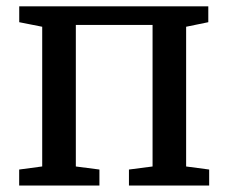

<svg xmlns="http://www.w3.org/2000/svg" viewBox="-20 -575 708 595"><path d="M39.4 0V-49.6L110.8 -59.2V-492.1L39.6 -506.2V-555.3H625.5V-506.2L556.8 -492.1V-59.1L628.2 -49.6V0H379.6V-49.6L452.8 -59.1V-497.8H215V-59.1L288.1 -49.6V0Z"/></svg>

Font: Merriweather Light
Style: Regular
Weight: 300
Designer: Eben Sorkin
Foundry: Eben Sorkin
Version: Version 2.100